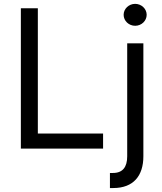

<svg xmlns="http://www.w3.org/2000/svg" viewBox="-20 -770 840 995"><path d="M88.1 0H514.2V-78.1H176.1V-727.3H88.1ZM549.7 204.5H566.8C671.9 204.5 723 140.6 723 39.8V-545.5H639.2V39.8C639.2 95.2 616.5 126.4 565.3 126.4H549.7ZM620.7 -693.2C620.7 -661.9 647.7 -636.4 680.4 -636.4C713.1 -636.4 740.1 -661.9 740.1 -693.2C740.1 -724.4 713.1 -750 680.4 -750C647.7 -750 620.7 -724.4 620.7 -693.2Z"/></svg>

Font: Magic Ui Pro
Style: Regular
Weight: 400
Designer: Stefan Endress, Andreas Faust
Version: Version 1.000;FEAKit 1.0